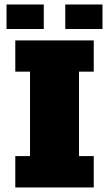

<svg xmlns="http://www.w3.org/2000/svg" viewBox="-20 -826 480 846"><path d="M47.4 0V-138.2H112.3V-510.3H47.4V-647.9H393.1V-510.3H328.1V-138.2H393.1V0ZM267.6 -698.2V-806.2H431.6V-698.2ZM8.8 -698.2V-806.2H172.9V-698.2Z"/></svg>

Font: Black Ops One
Style: Regular
Weight: 400
Designer: James Grieshaber, Eben Sorkin
Foundry: Sorkin Type Co.
Version: Version 1.004; ttfautohint (v1.8.4.7-5d5b)